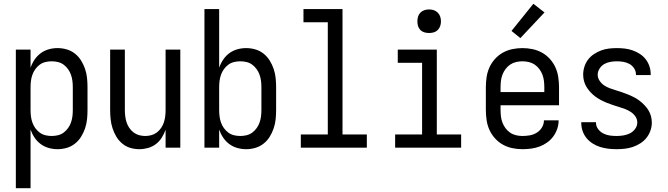

<svg xmlns="http://www.w3.org/2000/svg" viewBox="-20 -783 3540 1018"><path d="M64 215V-520H142V-424Q150 -447 163.5 -467Q177 -487 196 -501Q215 -515 238 -521.5Q261 -528 285 -528Q310 -528 334 -521Q358 -514 377.5 -498.5Q397 -483 410 -462Q423 -441 431 -417.5Q439 -394 441.5 -369.5Q444 -345 444 -320V-200Q444 -175 441.5 -150.5Q439 -126 431 -102.5Q423 -79 410 -58Q397 -37 377.5 -21.5Q358 -6 334 1Q310 8 285 8Q261 8 238 1.5Q215 -5 196 -19Q177 -33 163.5 -53Q150 -73 142 -96V215ZM254 -62Q271 -62 287.5 -66Q304 -70 317.5 -80Q331 -90 341 -104Q351 -118 356.5 -134Q362 -150 364 -166.5Q366 -183 366 -200V-320Q366 -337 364 -353.5Q362 -370 356.5 -386Q351 -402 341 -416Q331 -430 317.5 -440Q304 -450 287.5 -454Q271 -458 254 -458Q237 -458 220.5 -454Q204 -450 190.5 -440Q177 -430 167 -416Q157 -402 151.5 -386Q146 -370 144 -353.5Q142 -337 142 -320V-200Q142 -183 144 -166.5Q146 -150 151.5 -134Q157 -118 167 -104Q177 -90 190.5 -80Q204 -70 220.5 -66Q237 -62 254 -62Z M719 8Q694 8 670.5 1Q647 -6 628 -22Q609 -38 596.5 -59Q584 -80 576.5 -103.5Q569 -127 566.5 -151.5Q564 -176 564 -200V-520H642V-200Q642 -183 644 -166.5Q646 -150 651 -134.5Q656 -119 665.5 -105Q675 -91 688 -81Q701 -71 717 -66.5Q733 -62 750 -62Q767 -62 783 -66.5Q799 -71 812 -81Q825 -91 834.5 -105Q844 -119 849 -134.5Q854 -150 856 -166.5Q858 -183 858 -200V-520H936V0H858V-95Q850 -73 837.5 -53Q825 -33 806.5 -19Q788 -5 765 1.5Q742 8 719 8Z M1285 8Q1261 8 1238 1.5Q1215 -5 1196 -19Q1177 -33 1163.5 -53Q1150 -73 1142 -96V0H1064V-735H1142V-424Q1150 -447 1163.5 -467Q1177 -487 1196 -501Q1215 -515 1238 -521.5Q1261 -528 1285 -528Q1310 -528 1334 -521Q1358 -514 1377.5 -498.5Q1397 -483 1410 -462Q1423 -441 1431 -417.5Q1439 -394 1441.5 -369.5Q1444 -345 1444 -320V-200Q1444 -175 1441.5 -150.5Q1439 -126 1431 -102.5Q1423 -79 1410 -58Q1397 -37 1377.5 -21.5Q1358 -6 1334 1Q1310 8 1285 8ZM1254 -62Q1271 -62 1287.5 -66Q1304 -70 1317.5 -80Q1331 -90 1341 -104Q1351 -118 1356.5 -134Q1362 -150 1364 -166.5Q1366 -183 1366 -200V-320Q1366 -337 1364 -353.5Q1362 -370 1356.5 -386Q1351 -402 1341 -416Q1331 -430 1317.5 -440Q1304 -450 1287.5 -454Q1271 -458 1254 -458Q1237 -458 1220.5 -454Q1204 -450 1190.5 -440Q1177 -430 1167 -416Q1157 -402 1151.5 -386Q1146 -370 1144 -353.5Q1142 -337 1142 -320V-200Q1142 -183 1144 -166.5Q1146 -150 1151.5 -134Q1157 -118 1167 -104Q1177 -90 1190.5 -80Q1204 -70 1220.5 -66Q1237 -62 1254 -62Z M1575 0V-70H1718V-665H1589V-735H1796V-70H1925V0Z M2075 0V-70H2218V-450H2089V-520H2296V-70H2425V0ZM2255 -608Q2242 -608 2230 -611.5Q2218 -615 2209 -624Q2200 -633 2196.5 -645Q2193 -657 2193 -670Q2193 -683 2196.5 -695Q2200 -707 2209 -716Q2218 -725 2230 -729Q2242 -733 2255 -733Q2268 -733 2280 -729Q2292 -725 2301 -716Q2310 -707 2314 -695Q2318 -683 2318 -670Q2318 -657 2314 -645Q2310 -633 2301 -624Q2292 -615 2280 -611.5Q2268 -608 2255 -608Z M2750 8Q2723 8 2696.5 2.5Q2670 -3 2646.5 -16Q2623 -29 2604.5 -49.5Q2586 -70 2575 -94.5Q2564 -119 2560 -146Q2556 -173 2556 -200V-320Q2556 -347 2560 -374Q2564 -401 2575 -425.5Q2586 -450 2604.5 -470.5Q2623 -491 2646.5 -504Q2670 -517 2696.5 -522.5Q2723 -528 2750 -528Q2777 -528 2803.5 -522.5Q2830 -517 2853.5 -504Q2877 -491 2895.5 -470.5Q2914 -450 2925 -425.5Q2936 -401 2940 -374Q2944 -347 2944 -320V-225H2634V-200Q2634 -183 2636 -166Q2638 -149 2644 -133Q2650 -117 2660.5 -103Q2671 -89 2685 -79.5Q2699 -70 2716 -66Q2733 -62 2750 -62Q2770 -62 2789.5 -65.5Q2809 -69 2826 -79.5Q2843 -90 2853.5 -107.5Q2864 -125 2864 -145H2942Q2942 -122 2934.5 -100Q2927 -78 2913.5 -59.5Q2900 -41 2881 -27.5Q2862 -14 2840.5 -6Q2819 2 2796 5Q2773 8 2750 8ZM2866 -295V-320Q2866 -337 2864 -354Q2862 -371 2856 -387Q2850 -403 2839.5 -417Q2829 -431 2815 -440.5Q2801 -450 2784 -454Q2767 -458 2750 -458Q2733 -458 2716 -454Q2699 -450 2685 -440.5Q2671 -431 2660.5 -417Q2650 -403 2644 -387Q2638 -371 2636 -354Q2634 -337 2634 -320V-295ZM2739 -581 2692 -619 2808 -763 2867 -717Z M3249 8Q3227 8 3205.5 5.5Q3184 3 3163 -3.5Q3142 -10 3123.5 -21.5Q3105 -33 3091 -49.5Q3077 -66 3069.5 -87Q3062 -108 3062 -130V-135H3140V-132Q3140 -114 3151 -99Q3162 -84 3178.5 -75.5Q3195 -67 3213 -64.5Q3231 -62 3249 -62Q3267 -62 3285.5 -65Q3304 -68 3320 -76Q3336 -84 3347.5 -99.5Q3359 -115 3359 -133Q3359 -151 3349 -165.5Q3339 -180 3324.5 -189.5Q3310 -199 3294 -205Q3278 -211 3261.5 -216Q3245 -221 3228.5 -226.5Q3212 -232 3196 -238.5Q3180 -245 3165 -253Q3150 -261 3136 -271.5Q3122 -282 3110.5 -294.5Q3099 -307 3090 -321.5Q3081 -336 3076.5 -353Q3072 -370 3072 -387Q3072 -408 3078.5 -429Q3085 -450 3098 -467Q3111 -484 3129 -496Q3147 -508 3167 -515.5Q3187 -523 3208.5 -525.5Q3230 -528 3251 -528Q3272 -528 3293 -525.5Q3314 -523 3334 -516Q3354 -509 3372 -497.5Q3390 -486 3403 -469.5Q3416 -453 3423 -432.5Q3430 -412 3430 -391V-385H3352V-388Q3352 -405 3342.5 -420Q3333 -435 3318 -443.5Q3303 -452 3285.5 -455Q3268 -458 3251 -458Q3234 -458 3216.5 -455Q3199 -452 3184 -443.5Q3169 -435 3159 -419.5Q3149 -404 3149 -387Q3149 -370 3159 -355Q3169 -340 3183 -330.5Q3197 -321 3213.5 -315Q3230 -309 3246.5 -304Q3263 -299 3279 -293.5Q3295 -288 3311 -281.5Q3327 -275 3342.5 -267Q3358 -259 3371.5 -248.5Q3385 -238 3397 -225.5Q3409 -213 3418 -198.5Q3427 -184 3431.5 -167Q3436 -150 3436 -133Q3436 -111 3428.5 -90Q3421 -69 3407.5 -52Q3394 -35 3375 -23Q3356 -11 3335.5 -4Q3315 3 3293 5.5Q3271 8 3249 8Z"/></svg>

Font: Iosevka srxl
Style: Regular
Weight: 400
Monospace: yes
Designer: Belleve Invis
Foundry: Belleve Invis
Version: Version 33.0.1; ttfautohint (v1.8.3)